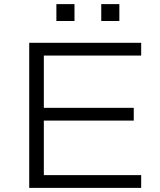

<svg xmlns="http://www.w3.org/2000/svg" viewBox="-20 -913 778 933"><path d="M122 0V-705H666V-643H193V-389H630V-327H193V-62H666V0ZM472 -811V-893H560V-811ZM254 -811V-893H342V-811Z"/></svg>

Font: Nunito Sans 10pt Expanded Light
Style: Regular
Weight: 300
Width: 7
Designer: Vernon Adams
Foundry: Vernon Adams
Version: Version 3.101;gftools[0.9.27]